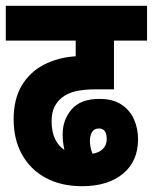

<svg xmlns="http://www.w3.org/2000/svg" viewBox="-20 -642 527 662"><path d="M263 0Q191 0 138 -28.5Q85 -57 56 -109Q27 -161 27 -231Q27 -300 55 -347Q83 -394 131.5 -419Q180 -444 241 -448V-502H0V-622H487V-502H373V-334H312Q270 -334 241.5 -327.5Q213 -321 193 -305Q177 -292 167.5 -273Q158 -254 158 -224Q158 -187 170 -162.5Q182 -138 202 -125Q196 -153 196 -179Q196 -229 227 -265Q258 -301 323 -301Q370 -301 399.5 -281Q429 -261 442.5 -229.5Q456 -198 456 -162Q456 -86 404 -43Q352 0 263 0ZM290 -157Q290 -134 299 -112Q320 -115 334 -128Q348 -141 348 -163Q348 -199 321 -199Q304 -199 297 -186Q290 -173 290 -157Z"/></svg>

Font: Noto Sans ExtraCondensed ExtraBold
Style: Italic
Weight: 800
Width: 2
Italic angle: -12°
Designer: Monotype Design Team
Foundry: Monotype Imaging Inc.
Version: Version 2.013; ttfautohint (v1.8.4.7-5d5b)